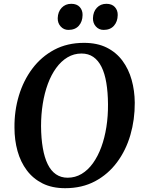

<svg xmlns="http://www.w3.org/2000/svg" viewBox="-20 -978 757 1008"><path d="M322 10Q253.5 10 203.5 -15Q153.5 -40 120.8 -83.8Q88 -127.5 72 -185Q56 -242.5 56 -307.5Q55 -395.5 79 -475.5Q103 -555.5 150 -618Q197 -680.5 265 -716.8Q333 -753 421 -753Q490.5 -753 540.5 -728Q590.5 -703 623 -659Q655.5 -615 671.2 -558.5Q687 -502 687.5 -439Q688 -350 664.5 -269.2Q641 -188.5 594.2 -125.8Q547.5 -63 479.2 -26.5Q411 10 322 10ZM335 -45Q375 -45 408.5 -65Q442 -85 468 -121.2Q494 -157.5 511.8 -205.8Q529.5 -254 538.5 -311.2Q547.5 -368.5 547 -430.5Q546.5 -494 538.2 -543.2Q530 -592.5 513 -626.8Q496 -661 470 -679Q444 -697 408 -697Q368 -697 334.5 -677Q301 -657 275 -621.2Q249 -585.5 231.2 -537.5Q213.5 -489.5 204.5 -433Q195.5 -376.5 195.5 -315.5Q196 -251 204.8 -200.8Q213.5 -150.5 230.5 -115.8Q247.5 -81 273.8 -63Q300 -45 335 -45ZM339 -821Q315 -821 298.8 -838.8Q282.5 -856.5 283 -882.5Q284 -916.5 303.8 -937.2Q323.5 -958 354 -958Q383.5 -958 398.8 -941Q414 -924 413.5 -899Q413 -864.5 393.8 -842.8Q374.5 -821 339 -821ZM524 -821Q499.5 -821 483.5 -838.8Q467.5 -856.5 468 -882.5Q469 -916.5 488.5 -937.2Q508 -958 538.5 -958Q567.5 -958 583 -941Q598.5 -924 598 -899Q597.5 -864.5 578.2 -842.8Q559 -821 524 -821Z"/></svg>

Font: Merriweather SemiBold
Style: Italic
Weight: 600
Italic angle: -7.8°
Version: Version 2.101